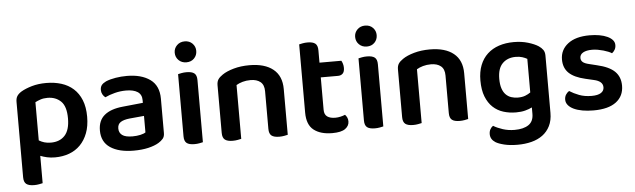

<svg xmlns="http://www.w3.org/2000/svg" viewBox="-52 -886 4259 1287"><g transform="rotate(-5 2077.0 -242.5)"><path d="M288 14Q259 14 234.5 8.5Q210 3 190 -5V179Q181 181 166 184Q151 187 132 187Q97 187 80 174Q63 161 63 128V-379Q63 -403 72.5 -418Q82 -433 103 -446Q132 -463 175 -475.5Q218 -488 272 -488Q327 -488 373.5 -473.5Q420 -459 454 -428.5Q488 -398 507 -351Q526 -304 526 -239Q526 -176 508 -129Q490 -82 458.5 -50Q427 -18 383.5 -2Q340 14 288 14ZM269 -87Q329 -87 363 -124Q397 -161 397 -239Q397 -320 362 -354Q327 -388 272 -388Q245 -388 224.5 -381Q204 -374 189 -366V-109Q205 -99 224.5 -93Q244 -87 269 -87Z M818 -81Q847 -81 871 -86.5Q895 -92 906 -100V-211L809 -202Q769 -198 748 -184.5Q727 -171 727 -142Q727 -113 748.5 -97Q770 -81 818 -81ZM814 -488Q912 -488 970.5 -446Q1029 -404 1029 -316V-85Q1029 -61 1017 -47Q1005 -33 987 -22Q959 -5 916 5Q873 15 818 15Q718 15 660.5 -23.5Q603 -62 603 -139Q603 -206 645.5 -241.5Q688 -277 769 -285L906 -299V-317Q906 -355 878.5 -373Q851 -391 801 -391Q762 -391 725 -381.5Q688 -372 659 -358Q648 -366 640.5 -379.5Q633 -393 633 -409Q633 -429 642.5 -441.5Q652 -454 673 -464Q702 -476 739 -482Q776 -488 814 -488Z M1158 -470Q1166 -472 1181.5 -475Q1197 -478 1215 -478Q1251 -478 1267.5 -465Q1284 -452 1284 -419V-1Q1276 1 1260.5 4Q1245 7 1227 7Q1191 7 1174.5 -6Q1158 -19 1158 -52ZM1148 -615Q1148 -644 1168.5 -664.5Q1189 -685 1221 -685Q1253 -685 1273 -664.5Q1293 -644 1293 -615Q1293 -585 1273 -564.5Q1253 -544 1221 -544Q1189 -544 1168.5 -564.5Q1148 -585 1148 -615Z M1729 -305Q1729 -348 1704.5 -368Q1680 -388 1638 -388Q1609 -388 1584.5 -381Q1560 -374 1542 -363V-1Q1533 1 1518 4Q1503 7 1484 7Q1449 7 1432 -6Q1415 -19 1415 -52V-373Q1415 -397 1425 -412Q1435 -427 1456 -441Q1485 -461 1533 -474.5Q1581 -488 1639 -488Q1742 -488 1798.5 -442.5Q1855 -397 1855 -309V-1Q1847 1 1831.5 4Q1816 7 1798 7Q1762 7 1745.5 -6Q1729 -19 1729 -52V-305Z M2109 -147Q2109 -115 2128.5 -101Q2148 -87 2183 -87Q2200 -87 2217.5 -91Q2235 -95 2249 -101Q2257 -93 2262.5 -81.5Q2268 -70 2268 -55Q2268 -25 2241 -5.5Q2214 14 2154 14Q2075 14 2029.5 -21.5Q1984 -57 1984 -139V-598Q1992 -600 2007.5 -603Q2023 -606 2041 -606Q2076 -606 2092.5 -593Q2109 -580 2109 -547V-464H2256Q2261 -456 2265 -443Q2269 -430 2269 -415Q2269 -389 2257 -377Q2245 -365 2225 -365H2109V-147Z M2372 -470Q2380 -472 2395.5 -475Q2411 -478 2429 -478Q2465 -478 2481.5 -465Q2498 -452 2498 -419V-1Q2490 1 2474.5 4Q2459 7 2441 7Q2405 7 2388.5 -6Q2372 -19 2372 -52ZM2362 -615Q2362 -644 2382.5 -664.5Q2403 -685 2435 -685Q2467 -685 2487 -664.5Q2507 -644 2507 -615Q2507 -585 2487 -564.5Q2467 -544 2435 -544Q2403 -544 2382.5 -564.5Q2362 -585 2362 -615Z M2943 -305Q2943 -348 2918.5 -368Q2894 -388 2852 -388Q2823 -388 2798.5 -381Q2774 -374 2756 -363V-1Q2747 1 2732 4Q2717 7 2698 7Q2663 7 2646 -6Q2629 -19 2629 -52V-373Q2629 -397 2639 -412Q2649 -427 2670 -441Q2699 -461 2747 -474.5Q2795 -488 2853 -488Q2956 -488 3012.5 -442.5Q3069 -397 3069 -309V-1Q3061 1 3045.5 4Q3030 7 3012 7Q2976 7 2959.5 -6Q2943 -19 2943 -52V-305Z M3501 -41Q3481 -31 3454.5 -24Q3428 -17 3393 -17Q3348 -17 3308 -29.5Q3268 -42 3238 -70Q3208 -98 3190.5 -142.5Q3173 -187 3173 -251Q3173 -309 3190.5 -353.5Q3208 -398 3240.5 -428Q3273 -458 3318 -473Q3363 -488 3418 -488Q3470 -488 3513.5 -475Q3557 -462 3583 -445Q3601 -433 3611.5 -418Q3622 -403 3622 -380V6Q3622 57 3603.5 94Q3585 131 3553 154.5Q3521 178 3478 189Q3435 200 3385 200Q3333 200 3294.5 190.5Q3256 181 3237 169Q3204 148 3204 113Q3204 94 3212 80Q3220 66 3231 59Q3257 75 3294 87Q3331 99 3373 99Q3433 99 3467 76Q3501 53 3501 2ZM3414 -115Q3443 -115 3463.5 -123Q3484 -131 3499 -142V-368Q3485 -376 3466.5 -382Q3448 -388 3422 -388Q3367 -388 3333.5 -354.5Q3300 -321 3300 -251Q3300 -213 3308.5 -187Q3317 -161 3332.5 -145Q3348 -129 3369 -122Q3390 -115 3414 -115Z M4116 -134Q4116 -64 4064 -24.5Q4012 15 3912 15Q3871 15 3837.5 9Q3804 3 3779.5 -8.5Q3755 -20 3741.5 -36.5Q3728 -53 3728 -73Q3728 -92 3736.5 -106Q3745 -120 3759 -129Q3787 -111 3823.5 -97Q3860 -83 3908 -83Q3949 -83 3970 -96.5Q3991 -110 3991 -134Q3991 -175 3931 -188L3875 -201Q3801 -218 3765.5 -252Q3730 -286 3730 -343Q3730 -408 3782 -448.5Q3834 -489 3928 -489Q3964 -489 3994.5 -483.5Q4025 -478 4047.5 -467.5Q4070 -457 4082.5 -442.5Q4095 -428 4095 -409Q4095 -391 4087 -377.5Q4079 -364 4068 -356Q4059 -362 4044.5 -368Q4030 -374 4012.5 -379Q3995 -384 3975.5 -387.5Q3956 -391 3937 -391Q3898 -391 3876 -378.5Q3854 -366 3854 -343Q3854 -326 3866.5 -315Q3879 -304 3910 -297L3959 -285Q4042 -266 4079 -229.5Q4116 -193 4116 -134Z"/></g></svg>

Font: Baloo Paaji 2 SemiBold
Style: Regular
Weight: 600
Designer: Shuchita Grover, Noopur Datye and Ek Type
Foundry: Ek Type
Version: Version 1.640;hotconv 1.0.111;makeotfexe 2.5.65597; ttfautoh